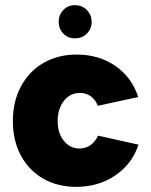

<svg xmlns="http://www.w3.org/2000/svg" viewBox="-20 -719 587 746"><path d="M271 -570Q244 -570 226 -588.5Q208 -607 208 -634Q208 -661 226 -680Q244 -699 271 -699Q299 -699 317.5 -680Q336 -661 336 -634Q336 -607 317.5 -588.5Q299 -570 271 -570ZM280 7Q206 8 149.5 -24Q93 -56 61.5 -114Q30 -172 30 -249Q30 -325 61.5 -383.5Q93 -442 149 -474.5Q205 -507 278 -507Q364 -507 428 -463Q492 -419 517 -342L360 -308Q351 -332 332.5 -345Q314 -358 290 -358Q265 -358 245.5 -344Q226 -330 215 -305Q204 -280 204 -249Q204 -202 228 -172Q252 -142 289 -142Q313 -142 331.5 -155Q350 -168 361 -192L518 -157Q494 -83 429.5 -38.5Q365 6 280 7Z"/></svg>

Font: Albert Sans Black
Style: Regular
Weight: 900
Designer: Andreas Rasmussen
Foundry: a.Foundry
Version: Version 1.025